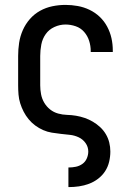

<svg xmlns="http://www.w3.org/2000/svg" viewBox="-20 -548 540 783"><path d="M259 215V135H260Q275 135 289.5 132Q304 129 316 120.5Q328 112 334 98Q340 84 340 70Q340 51 329 35.5Q318 20 301 12Q284 4 265.5 2Q247 0 228.5 -2Q210 -4 191.5 -7Q173 -10 156 -17.5Q139 -25 124 -36Q109 -47 97 -61.5Q85 -76 76.5 -92.5Q68 -109 62.5 -126.5Q57 -144 55.5 -162.5Q54 -181 54 -200V-320Q54 -347 58 -373.5Q62 -400 73 -425Q84 -450 102 -470.5Q120 -491 143.5 -504Q167 -517 193.5 -522.5Q220 -528 247 -528Q272 -528 297 -523.5Q322 -519 345 -508Q368 -497 386.5 -479.5Q405 -462 417 -439.5Q429 -417 434.5 -392.5Q440 -368 440 -342V-336H350V-340Q350 -361 343.5 -381.5Q337 -402 323 -418Q309 -434 288.5 -441Q268 -448 247 -448Q224 -448 202 -438Q180 -428 166.5 -409Q153 -390 148.5 -366.5Q144 -343 144 -320V-200Q144 -182 147.5 -163.5Q151 -145 160.5 -129Q170 -113 184.5 -101.5Q199 -90 217 -85Q235 -80 253.5 -79.5Q272 -79 290 -76Q308 -73 325.5 -67Q343 -61 359 -51.5Q375 -42 388.5 -29.5Q402 -17 411.5 -1Q421 15 425.5 33Q430 51 430 70Q430 91 425 112Q420 133 408.5 150.5Q397 168 380 181Q363 194 343 201.5Q323 209 302 212Q281 215 260 215Z"/></svg>

Font: Iosevka Fixed Medium
Style: Regular
Weight: 500
Monospace: yes
Designer: Belleve Invis
Foundry: Belleve Invis
Version: Version 32.3.0